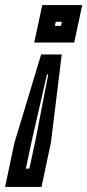

<svg xmlns="http://www.w3.org/2000/svg" viewBox="-29 -720 343 754"><path d="M137 -700H294L262.5 -553H105.5ZM190 -634.5 186.5 -618.5H210.5L214 -634.5ZM132.5 -506H213.5L171 -160.5L134 14H-9L28 -160.5ZM155.5 -428 97.5 -175 72.5 -58H86.5L111.5 -175L160.5 -428Z"/></svg>

Font: Tourney Condensed Regular
Style: Bold Italic
Weight: 700
Width: 3
Italic angle: -12°
Designer: Tyler Finck
Foundry: Etcetera Type Co
Version: Version 1.010; ttfautohint (v1.8.3)